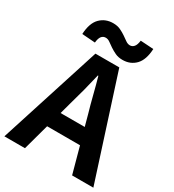

<svg xmlns="http://www.w3.org/2000/svg" viewBox="-229 -1088 1098 1213"><g transform="rotate(30 320.5 -481.5)"><path d="M-4 0 233 -740H407L645 0H490L438 -190H198L146 0ZM99 -806Q103 -887 140.5 -925Q178 -963 235 -963Q266 -963 289 -952Q312 -941 330 -928.5Q348 -916 363.5 -905Q379 -894 395 -894Q412 -894 424 -908Q436 -922 440 -954L535 -948Q531 -867 494 -829Q457 -791 400 -791Q369 -791 346 -802Q323 -813 304.5 -825.5Q286 -838 271 -849Q256 -860 240 -860Q221 -860 209.5 -845.5Q198 -831 195 -799ZM230 -305H406L384 -386Q367 -444 351.5 -506Q336 -568 319 -628H315Q301 -567 285 -505.5Q269 -444 252 -386Z"/></g></svg>

Font: Kinto Sans
Style: Bold
Weight: 700
Designer: Authors: Ryoko NISHIZUKA  (kana & ideographs); Paul D. Hunt (Latin, Greek & Cyrillic); Wenlong ZHANG  (bopomofo); Sandol
Foundry: Adobe Systems Incorporated, ookami Inc.
Version: Version 0.001